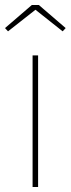

<svg xmlns="http://www.w3.org/2000/svg" viewBox="-60 -746 282 766"><path d="M70 -525H92V0H70ZM-40 -634 67 -726H95L202 -634L190 -621L74 -713H89L-28 -621Z"/></svg>

Font: Easer Grotesk Variable
Style: Regular
Weight: 400
Designer: Boardeaser, Bonnie Shaver-Troup, Thomas Jockin
Foundry: Lexend
Version: Version 1.001;Glyphs 3.1.2 (3151)